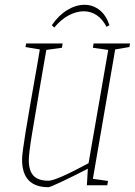

<svg xmlns="http://www.w3.org/2000/svg" viewBox="-20 -772 562 800"><path d="M460 -566 367 -27 430 -18 427 0H342L346 -69Q298 -44 243.5 -18Q189 8 182 8Q72 8 72 -107Q72 -132 86 -218Q100 -304 136 -507L146 -566L86 -576L89 -591H241L238 -573L173 -564L151 -437Q125 -285 112.5 -208.5Q100 -132 100 -105Q100 -61 119.5 -40Q139 -19 182 -19Q214 -19 349 -92L431 -564L367 -573L370 -591H522L519 -576ZM196 -667Q224 -708 260 -730Q296 -752 332 -752Q367 -752 394.5 -730.5Q422 -709 436 -667L424 -660Q407 -693 382.5 -709Q358 -725 329 -725Q298 -725 265.5 -707.5Q233 -690 206 -657Z"/></svg>

Font: Grenze Thin
Style: Italic
Weight: 250
Italic angle: -10°
Designer: Renata Polastri
Foundry: Omnibus-Type
Version: Version 1.002; ttfautohint (v1.8)